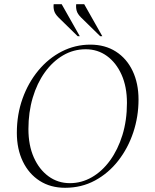

<svg xmlns="http://www.w3.org/2000/svg" viewBox="-20 -882 738 912"><path d="M289 10Q220 10 168.5 -23Q117 -56 88.5 -115Q60 -174 60 -251Q60 -338 87 -413.5Q114 -489 162 -547Q210 -605 273.5 -637.5Q337 -670 409 -670Q479 -670 530.5 -637Q582 -604 610 -545Q638 -486 638 -409Q638 -328 613 -253Q588 -178 541.5 -118.5Q495 -59 431 -24.5Q367 10 289 10ZM312 -12Q367 -12 416 -40Q465 -68 502.5 -119.5Q540 -171 561.5 -240.5Q583 -310 583 -393Q583 -470 557.5 -527Q532 -584 488 -616Q444 -648 387 -648Q329 -648 279.5 -619Q230 -590 193 -538.5Q156 -487 135.5 -418Q115 -349 115 -269Q115 -192 140.5 -134.5Q166 -77 210.5 -44.5Q255 -12 312 -12ZM456 -710 365 -799Q348 -816 344 -831.5Q340 -847 342 -862H380L466 -710ZM349 -710 258 -799Q241 -816 237 -831.5Q233 -847 235 -862H273L359 -710Z"/></svg>

Font: Spectral ExtraLight
Style: Italic
Weight: 275
Italic angle: -10°
Designer: Jean-Baptiste Levee
Foundry: Production Type
Version: Version 2.001